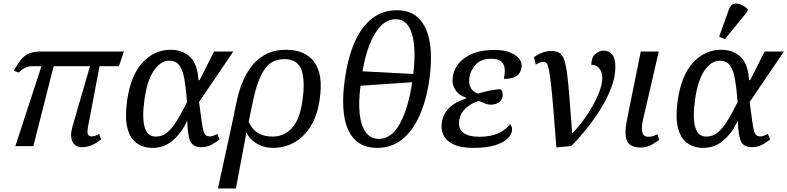

<svg xmlns="http://www.w3.org/2000/svg" viewBox="-20 -828 4462 1088"><path d="M67 0 215 -453H160Q144 -453 125 -445Q106 -437 87 -417L58 -427Q78 -463 97 -487.5Q116 -512 142.5 -524Q169 -536 209 -536H682L654 -453H544L480 -116Q472 -76 479 -65.5Q486 -55 498 -55Q508 -55 518.5 -58Q529 -61 542 -69L553 -38Q521 -13 495.5 -3.5Q470 6 447 6Q406 6 390.5 -25.5Q375 -57 391 -112L490 -453H284L169 0Z M845 10Q792 10 754.5 -17Q717 -44 702 -102.5Q687 -161 700 -257Q721 -402 788 -474Q855 -546 947 -546Q1012 -546 1055 -507.5Q1098 -469 1105 -374H1111L1193 -536H1302L1108 -250Q1117 -185 1122 -146Q1127 -107 1132.5 -87.5Q1138 -68 1146.5 -61.5Q1155 -55 1169 -55Q1180 -55 1190.5 -59.5Q1201 -64 1211 -69L1224 -38Q1209 -25 1181.5 -9.5Q1154 6 1121 6Q1074 6 1058.5 -27.5Q1043 -61 1041 -145Q1013 -81 963 -35.5Q913 10 845 10ZM862 -54Q901 -54 930 -79.5Q959 -105 985.5 -149Q1012 -193 1040 -250Q1034 -324 1025.5 -376Q1017 -428 997.5 -456Q978 -484 938 -484Q891 -484 852.5 -429Q814 -374 799 -266Q769 -54 862 -54Z M1321 -253Q1339 -340 1375 -406Q1411 -472 1467 -509Q1523 -546 1601 -546Q1709 -546 1760.5 -477Q1812 -408 1792 -268Q1779 -174 1740.5 -112.5Q1702 -51 1647 -20.5Q1592 10 1527 10Q1475 10 1433.5 -15.5Q1392 -41 1378 -76H1376L1317 240H1215L1291 -109ZM1526 -54Q1563 -54 1597 -72Q1631 -90 1657 -134.5Q1683 -179 1694 -258Q1710 -370 1688.5 -431.5Q1667 -493 1592 -493Q1517 -493 1477.5 -433Q1438 -373 1413 -253L1389 -137Q1413 -89 1446.5 -71.5Q1480 -54 1526 -54Z M2119 10Q2037 10 1990.5 -37Q1944 -84 1930.5 -171Q1917 -258 1934 -379Q1951 -500 1989 -587.5Q2027 -675 2087 -722.5Q2147 -770 2230 -770Q2308 -770 2354.5 -722.5Q2401 -675 2415.5 -587Q2430 -499 2413 -378Q2396 -258 2356.5 -171Q2317 -84 2257.5 -37Q2198 10 2119 10ZM2322 -409Q2339 -552 2314.5 -635.5Q2290 -719 2222 -719Q2176 -719 2139 -682Q2102 -645 2075.5 -578.5Q2049 -512 2034 -424ZM2127 -41Q2198 -41 2245.5 -126.5Q2293 -212 2316 -362L2023 -342Q2011 -252 2018 -184.5Q2025 -117 2052.5 -79Q2080 -41 2127 -41Z M2661 10Q2591 10 2549.5 -10Q2508 -30 2492.5 -63.5Q2477 -97 2484 -136Q2491 -176 2512 -202Q2533 -228 2561.5 -244Q2590 -260 2620 -269L2622 -274Q2579 -288 2559 -321Q2539 -354 2546 -394Q2557 -462 2619 -503.5Q2681 -545 2781 -545Q2837 -545 2872.5 -530Q2908 -515 2924 -492Q2940 -469 2935 -444Q2930 -413 2906.5 -397Q2883 -381 2835 -381Q2848 -439 2831 -467Q2814 -495 2764 -495Q2707 -495 2677.5 -464Q2648 -433 2641 -394Q2634 -357 2646.5 -332Q2659 -307 2689 -298Q2725 -309 2762.5 -316Q2800 -323 2818 -322Q2827 -312 2828 -300.5Q2829 -289 2828 -281Q2824 -258 2804 -246Q2784 -234 2758 -235Q2746 -235 2728 -242Q2710 -249 2693 -256Q2650 -243 2620 -216Q2590 -189 2583 -151Q2574 -102 2603.5 -77.5Q2633 -53 2697 -53Q2817 -53 2870 -125Q2876 -120 2879.5 -109.5Q2883 -99 2881 -86Q2877 -62 2853 -40Q2829 -18 2782 -4Q2735 10 2661 10Z M3006 -504Q3054 -539 3105 -539Q3131 -539 3148 -529.5Q3165 -520 3175.5 -493Q3186 -466 3193 -414.5Q3200 -363 3206.5 -280Q3213 -197 3222 -75H3225Q3255 -105 3285 -145.5Q3315 -186 3339.5 -230Q3364 -274 3378.5 -314.5Q3393 -355 3393 -385Q3393 -420 3376 -440.5Q3359 -461 3331 -461Q3331 -502 3353 -521.5Q3375 -541 3399 -541Q3431 -541 3449 -519.5Q3467 -498 3467 -448Q3467 -389 3441.5 -325Q3416 -261 3376.5 -199.5Q3337 -138 3294.5 -86.5Q3252 -35 3218 -1L3133 8Q3123 -124 3115.5 -212Q3108 -300 3102 -353Q3096 -406 3090.5 -433Q3085 -460 3078 -469Q3071 -478 3061 -478Q3044 -478 3016 -462Z M3613 8Q3548 8 3532.5 -30.5Q3517 -69 3532 -145L3611 -536H3713L3622 -142Q3614 -105 3620 -79Q3626 -53 3653 -53Q3670 -53 3680 -56.5Q3690 -60 3705 -67L3716 -36Q3700 -23 3672.5 -7.5Q3645 8 3613 8Z M3965 10Q3912 10 3874.5 -17Q3837 -44 3822 -102.5Q3807 -161 3820 -257Q3841 -402 3908 -474Q3975 -546 4067 -546Q4132 -546 4175 -507.5Q4218 -469 4225 -374H4231L4313 -536H4422L4228 -250Q4237 -185 4242 -146Q4247 -107 4252.5 -87.5Q4258 -68 4266.5 -61.5Q4275 -55 4289 -55Q4300 -55 4310.5 -59.5Q4321 -64 4331 -69L4344 -38Q4329 -25 4301.5 -9.5Q4274 6 4241 6Q4194 6 4178.5 -27.5Q4163 -61 4161 -145Q4133 -81 4083 -35.5Q4033 10 3965 10ZM3982 -54Q4021 -54 4050 -79.5Q4079 -105 4105.5 -149Q4132 -193 4160 -250Q4154 -324 4145.5 -376Q4137 -428 4117.5 -456Q4098 -484 4058 -484Q4011 -484 3972.5 -429Q3934 -374 3919 -266Q3889 -54 3982 -54ZM4088 -606 4055 -620 4111 -776Q4121 -802 4139.5 -806.5Q4158 -811 4179 -802Q4200 -793 4217 -776L4216 -764Z"/></svg>

Font: NotoSerif-Italic
Style: Regular
Weight: 400
Italic angle: -12°
Designer: Monotype Design Team
Foundry: Monotype Imaging Inc.
Version: Version 2.007; ttfautohint (v1.8) -l 8 -r 50 -G 200 -x 14 -D